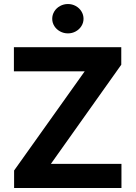

<svg xmlns="http://www.w3.org/2000/svg" viewBox="-20 -944 681 964"><path d="M50.8 -87.9 405.3 -585.9H49.8V-707H588.9V-619.1L235.4 -121.1H589.8V0H50.8ZM242.2 -849.6Q242.2 -869.6 252.7 -886.7Q263.2 -903.8 281.5 -913.8Q299.8 -923.8 321.3 -923.8Q342.3 -923.8 360.4 -913.8Q378.4 -903.8 388.9 -886.7Q399.4 -869.6 399.4 -849.6Q399.4 -830.1 388.9 -813.2Q378.4 -796.4 360.4 -786.4Q342.3 -776.4 321.3 -776.4Q299.8 -776.4 281.5 -786.4Q263.2 -796.4 252.7 -813.2Q242.2 -830.1 242.2 -849.6Z"/></svg>

Font: Pretendard GOV
Style: Bold
Weight: 700
Designer: Base glyphs from Inter by Rasmus Andersson; Hangeul glyphs from Noto Sans CJK(Source Han Sans) by Jang Soo-young and Kan
Foundry: Kil Hyung-jin
Version: Version 1.309